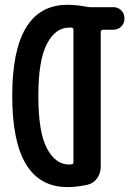

<svg xmlns="http://www.w3.org/2000/svg" viewBox="-20 -760 540 790"><path d="M264.6 -646.5Q208 -646.5 172.9 -579.1Q137.7 -511.7 137.7 -365.2Q137.7 -216.8 172.9 -149.9Q208 -83 264.6 -83Q265.6 -83 269 -83.5Q272.5 -84 274.4 -84Q282.2 -84 282.2 -92.8V-636.7Q282.2 -645.5 274.4 -646.5ZM257.8 9.8Q30.3 9.8 30.3 -365.2Q30.3 -740.2 257.8 -740.2Q294.9 -740.2 335 -732.4Q344.7 -730.5 350.6 -730.5H446.3Q465.8 -730.5 479 -717.3Q492.2 -704.1 492.2 -684.1Q492.2 -664.1 479 -650.9Q465.8 -637.7 446.3 -637.7H404.3Q395.5 -637.7 394.5 -628.9V-74.2Q394.5 -47.9 379.9 -26.9Q365.2 -5.9 340.8 0Q295.9 9.8 257.8 9.8Z"/></svg>

Font: Rounded Mgen+ 1m medium
Style: Regular
Weight: 500
Designer: [Source Han Sans]
Ryoko NISHIZUKA  (kana & ideographs); Paul D. Hunt (Latin, Greek & Cyrillic); Wenlong ZHANG  (bopomofo
Version: Version 1.059.20150602